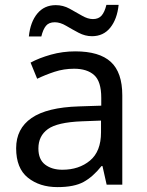

<svg xmlns="http://www.w3.org/2000/svg" viewBox="-20 -755 601 785"><path d="M288 -545Q386 -545 433 -502Q480 -459 480 -365V0H416L399 -76H395Q360 -32 321.5 -11Q283 10 215 10Q142 10 94 -28.5Q46 -67 46 -149Q46 -229 109 -272.5Q172 -316 303 -320L394 -323V-355Q394 -422 365 -448Q336 -474 283 -474Q241 -474 203 -461.5Q165 -449 132 -433L105 -499Q140 -518 188 -531.5Q236 -545 288 -545ZM314 -259Q214 -255 175.5 -227Q137 -199 137 -148Q137 -103 164.5 -82Q192 -61 235 -61Q303 -61 348 -98.5Q393 -136 393 -214V-262ZM98 -606Q104 -665 132.5 -699.5Q161 -734 208 -734Q238 -734 264.5 -719.5Q291 -705 315 -691Q339 -677 360 -677Q383 -677 395.5 -691.5Q408 -706 415 -735H465Q459 -677 431 -642Q403 -607 356 -607Q328 -607 301.5 -621Q275 -635 250.5 -649.5Q226 -664 204 -664Q180 -664 168 -649.5Q156 -635 149 -606Z"/></svg>

Font: Noto Sans Ugaritic
Style: Regular
Weight: 400
Designer: Monotype Design Team
Foundry: Monotype Imaging Inc.
Version: Version 2.001; ttfautohint (v1.8.4.7-5d5b)